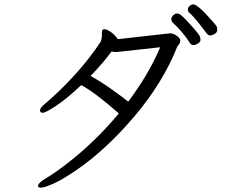

<svg xmlns="http://www.w3.org/2000/svg" viewBox="-20 -826 1040 882"><path d="M716 -609 516 -587H509Q501 -587 493 -590Q454 -537 396 -477Q442 -452 495.5 -414Q549 -376 569 -359Q663 -484 716 -609ZM521 -646 761 -673Q777 -673 792.5 -661Q808 -649 808 -642Q808 -635 807 -632Q806 -629 804 -625Q802 -621 799 -618Q796 -615 794 -611Q728 -445 597 -291Q466 -137 330 -44Q264 1 223.5 18.5Q183 36 170 36Q157 36 155 31V28Q155 14 192.5 -8Q230 -30 286 -73Q416 -173 526 -305Q413 -404 353 -435Q284 -370 236.5 -339Q189 -308 176.5 -308Q164 -308 164 -319Q164 -330 181 -344Q342 -482 443 -635Q445 -640 448 -658V-677Q448 -692 459.5 -692Q471 -692 490.5 -678Q510 -664 521 -646ZM852 -629Q822 -677 772 -724Q767 -729 767 -738Q767 -747 775.5 -755.5Q784 -764 793 -764Q802 -764 811 -757Q820 -750 838.5 -730.5Q857 -711 874.5 -690.5Q892 -670 896.5 -662Q901 -654 901 -643.5Q901 -633 889.5 -626Q878 -619 868 -619Q858 -619 852 -629ZM868 -806Q889 -806 959 -725Q972 -710 975 -705Q978 -700 978 -688.5Q978 -677 966 -670Q954 -663 945 -663Q936 -663 929 -673Q922 -683 894.5 -718Q867 -753 849 -768Q843 -774 843 -782.5Q843 -791 851 -798.5Q859 -806 868 -806Z"/></svg>

Font: LXGW WenKai Mono Lite
Style: Regular
Weight: 400
Monospace: yes
Designer: LXGW / Fontworks Inc.
Foundry: LXGW / Fontworks Inc.
Version: Version 1.520; June 14, 2025